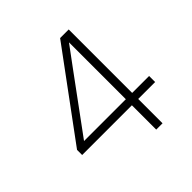

<svg xmlns="http://www.w3.org/2000/svg" viewBox="-180 -854 1010 1010"><g transform="rotate(-45 325.0 -349.0)"><path d="M424 0V-181H54V-219L407 -698H471V-226H597V-181H471V0ZM113 -226H424V-512V-649L342 -538Z"/></g></svg>

Font: Azeret Mono Thin
Style: Regular
Weight: 100
Designer: Martin Vácha
Foundry: Displaay
Version: Version 1.002